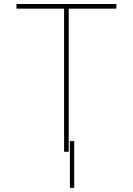

<svg xmlns="http://www.w3.org/2000/svg" viewBox="-20 -747 654 945"><path d="M61.1 -704.5V-727.3H552.6V-704.5H318.2V0H295.5V-704.5ZM345.2 -52.6V177.6H323.9V-52.6Z"/></svg>

Font: Inter Thin BETA
Style: Regular
Weight: 100
Designer: Rasmus Andersson
Foundry: rsms
Version: Version 3.011;git-f93a4a705